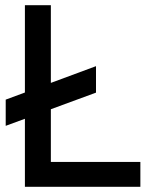

<svg xmlns="http://www.w3.org/2000/svg" viewBox="-20 -720 579 740"><path d="M76 0V-700H176V0ZM127 0V-96H521V0ZM2 -235V-336L350 -465V-363Z"/></svg>

Font: Fustat SemiBold
Style: Regular
Weight: 600
Designer: Mohamed Gaber, Khaled Hosny, Laura Garcia Mut
Foundry: Kief Type Foundry, Alif Type Foundry, Hard Type Foundry
Version: Version 1.007